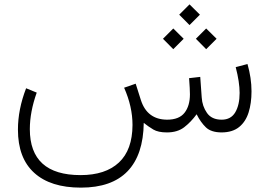

<svg xmlns="http://www.w3.org/2000/svg" viewBox="-20 -609 1239 883"><path d="M804.2 -541.5 851.6 -588.9 899.4 -541.5 851.6 -493.7ZM880.9 -430.7 928.2 -478 976.1 -430.7 928.2 -382.8ZM729.5 -430.7 776.9 -478 824.7 -430.7 776.9 -382.8ZM747.6 0Q707.5 0 685.3 -13.2Q663.1 -26.4 641.1 -43.9Q639.2 103 566.7 178.5Q494.1 253.9 352.1 253.9Q212.4 253.9 137.5 186Q62.5 118.2 62.5 -12.7Q62.5 -106 100.1 -203.1L148.9 -183.1Q117.2 -94.2 117.2 -15.1Q117.2 196.3 350.6 196.3Q464.8 196.3 526.9 138.4Q588.9 80.6 589.4 -34.2Q589.4 -118.7 550.8 -205.6L604 -224.1L627.9 -148.9Q656.7 -59.1 748.5 -58.6Q803.7 -58.6 828.6 -90.3Q853.5 -122.1 853.5 -175.3Q853.5 -186.5 852.5 -205.1Q851.6 -223.6 849.6 -249.5L900.9 -255.4L907.7 -160.6Q910.2 -120.6 931.9 -89.6Q953.6 -58.6 999.5 -58.6Q1042 -58.6 1062 -92.5Q1082 -126.5 1082 -181.6Q1082 -231 1064 -300.3L1118.2 -314.5Q1136.7 -250 1136.7 -189Q1136.7 -134.3 1123.3 -91.8Q1109.9 -49.3 1079.8 -24.9Q1049.8 -0.5 1000 0Q951.2 0 927 -23.2Q902.8 -46.4 884.3 -83.5Q857.9 -47.4 826.9 -23.7Q795.9 0 747.6 0Z"/></svg>

Font: Vazir Thin FD-UI
Style: Thin-FD-UI
Weight: 100
Designer: Saber Rastikerdar
Foundry: Saber Rastikerdar
Version: Version 30.1.0